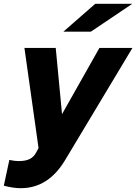

<svg xmlns="http://www.w3.org/2000/svg" viewBox="-70 -767 714 1006"><path d="M39 219Q-1 219 -50 206L-21 71Q-8 74 5 75.5Q18 77 28 77Q63 77 85 66.5Q107 56 120 31L132 9L58 -516H222L255 -169L451 -516H624L271 72Q183 219 39 219ZM262 -601 429 -747H623L406 -601Z"/></svg>

Font: Red Hat Text
Style: Bold Italic
Weight: 700
Italic angle: -12°
Designer: Pentagram, MCKL
Foundry: Pentagram, MCKL
Version: Version 1.023; ttfautohint (v1.8.3)